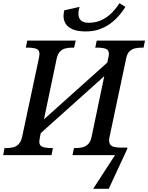

<svg xmlns="http://www.w3.org/2000/svg" viewBox="-41 -967 924 1197"><path d="M540 210 676 0H411L420 -44H433Q455 -44 474.5 -49Q494 -54 509 -69Q524 -84 530 -114L609 -492L213 -137L208 -112Q207 -105 205.5 -96.5Q204 -88 204 -83Q204 -59 224.5 -51.5Q245 -44 276 -44H289L280 0H-21L-13 -44H0Q23 -44 42.5 -49Q62 -54 76 -69Q90 -84 97 -114L201 -602Q203 -609 204 -618Q205 -627 205 -631Q205 -656 185 -663Q165 -670 133 -670H120L129 -714H431L421 -670H408Q386 -670 366.5 -665Q347 -660 333 -645.5Q319 -631 312 -600L233 -223L628 -577L633 -601Q635 -607 636.5 -617Q638 -627 638 -631Q638 -656 618 -663Q598 -670 566 -670H553L562 -714H863L854 -670H841Q819 -670 799 -665Q779 -660 765 -645.5Q751 -631 745 -600L642 -114Q636 -85 643.5 -70.5Q651 -56 668.5 -51.5Q686 -47 710 -47H753V-40L637 210ZM494 -771Q443 -771 412.5 -784Q382 -797 368.5 -819Q355 -841 355 -867Q355 -877 356.5 -886Q358 -895 360 -903L455 -924Q452 -915 450 -903Q448 -891 448 -880Q448 -854 464 -839.5Q480 -825 511 -825Q560 -825 597.5 -844.5Q635 -864 661.5 -892.5Q688 -921 704 -947L741 -924Q726 -900 704 -873.5Q682 -847 651.5 -823.5Q621 -800 582 -785.5Q543 -771 494 -771Z"/></svg>

Font: ET Text
Style: Italic
Weight: 470
Italic angle: -12°
Designer: Monotype Design Team
Foundry: Monotype Imaging Inc.
Version: Version 2.009